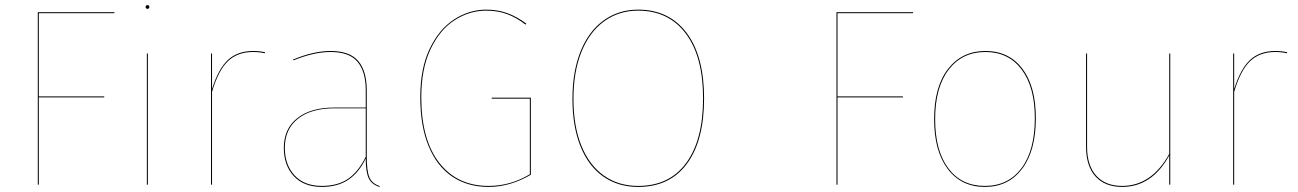

<svg xmlns="http://www.w3.org/2000/svg" viewBox="-20 -728 5119 757"><path d="M129 -680H431V-676H133V-348H391V-344H133V0H129Z M563 0H559V-517H563ZM569 -700Q569 -698 567 -695.5Q565 -693 562 -693Q558 -693 556 -695.5Q554 -698 554 -700Q554 -703 556 -705.5Q558 -708 562 -708Q565 -708 567 -705.5Q569 -703 569 -700Z M1025 -522 1024 -518Q1002 -523 978 -523Q917 -523 879 -487Q841 -451 816 -366V0H812V-517H816V-377Q841 -457 879 -492Q917 -527 978 -527Q1003 -527 1025 -522Z M1478 6 1476 9Q1445 -1 1433.5 -25.5Q1422 -50 1422 -103Q1395 -47 1353 -19Q1311 9 1249 9Q1178 9 1138.5 -33.5Q1099 -76 1099 -145Q1099 -220 1152 -262Q1205 -304 1298 -304H1422V-372Q1422 -446 1389.5 -484.5Q1357 -523 1283 -523Q1218 -523 1137 -490L1135 -493Q1216 -527 1283 -527Q1359 -527 1392.5 -487.5Q1426 -448 1426 -372V-110Q1426 -54 1436.5 -29Q1447 -4 1478 6ZM1422 -110V-301H1299Q1207 -301 1155 -260Q1103 -219 1103 -145Q1103 -78 1141.5 -36.5Q1180 5 1249 5Q1312 5 1353 -23.5Q1394 -52 1422 -110Z M2055 -635 2052 -631Q2016 -659 1979 -672.5Q1942 -686 1897 -686Q1831 -686 1772.5 -648.5Q1714 -611 1677.5 -534Q1641 -457 1641 -345Q1641 -177 1712 -86Q1783 5 1906 5Q1993 5 2069 -41V-339H1919V-343H2073V-39Q1991 9 1906 9Q1824 9 1763.5 -31.5Q1703 -72 1670 -151.5Q1637 -231 1637 -345Q1637 -458 1674 -535.5Q1711 -613 1770.5 -651.5Q1830 -690 1897 -690Q1942 -690 1979.5 -676.5Q2017 -663 2055 -635Z M2756 -340Q2756 -174 2688.5 -82.5Q2621 9 2496 9Q2417 9 2358.5 -32Q2300 -73 2268.5 -151.5Q2237 -230 2237 -338Q2237 -446 2269 -525.5Q2301 -605 2360 -647.5Q2419 -690 2496 -690Q2618 -690 2687 -598.5Q2756 -507 2756 -340ZM2241 -338Q2241 -231 2272 -154Q2303 -77 2360.5 -36Q2418 5 2496 5Q2619 5 2685.5 -85.5Q2752 -176 2752 -340Q2752 -505 2684 -595.5Q2616 -686 2496 -686Q2420 -686 2362 -644Q2304 -602 2272.5 -523.5Q2241 -445 2241 -338Z M3278 -680H3580V-676H3282V-348H3540V-344H3282V0H3278Z M4064 -262Q4064 -134 4010 -62.5Q3956 9 3863 9Q3770 9 3716.5 -62Q3663 -133 3663 -258Q3663 -386 3718 -456.5Q3773 -527 3865 -527Q3958 -527 4011 -457Q4064 -387 4064 -262ZM3667 -258Q3667 -134 3719 -64.5Q3771 5 3863 5Q3955 5 4007.5 -65Q4060 -135 4060 -262Q4060 -385 4008 -454Q3956 -523 3865 -523Q3774 -523 3720.5 -453.5Q3667 -384 3667 -258Z M4594 0H4590V-115Q4522 9 4404 9Q4337 9 4299.5 -32Q4262 -73 4262 -150V-517H4266V-150Q4266 -75 4302.5 -35Q4339 5 4404 5Q4520 5 4590 -121V-517H4594Z M5055 -522 5054 -518Q5032 -523 5008 -523Q4947 -523 4909 -487Q4871 -451 4846 -366V0H4842V-517H4846V-377Q4871 -457 4909 -492Q4947 -527 5008 -527Q5033 -527 5055 -522Z"/></svg>

Font: FiraGO Four
Style: Regular
Weight: 100
Designer: bBox Type
Foundry: bBox Type GmbH
Version: Version 1.001